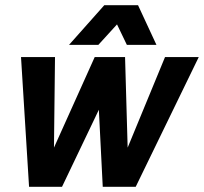

<svg xmlns="http://www.w3.org/2000/svg" viewBox="-20 -720 786 740"><path d="M192 -500 188 -151 345 -500H462L472 -151L616 -500H746L503 0H376L361 -297L219 0H92L61 -500ZM246 -547 382 -700H512L583 -547H469L431 -626L359 -547Z"/></svg>

Font: Epunda Sans
Style: Bold Italic
Weight: 700
Italic angle: -12.0243°
Designer: Simon Atzbach
Foundry: typofactur
Version: Version 2.204; ttfautohint (v1.8.4.7-5d5b)